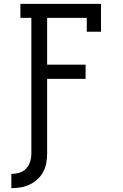

<svg xmlns="http://www.w3.org/2000/svg" viewBox="-20 -755 640 998"><path d="M39 223V149Q60 149 80.5 143Q101 137 115.5 121.5Q130 106 136.5 85.5Q143 65 143 44V-662H86V-735H505V-590H431V-662H225V-419H425V-345H225V44Q225 69 220.5 93Q216 117 204.5 138.5Q193 160 174.5 177Q156 194 134 204.5Q112 215 87.5 219Q63 223 39 223Z"/></svg>

Font: Iosevka HT Extended
Style: Regular
Weight: 400
Width: 7
Monospace: yes
Designer: Belleve Invis
Foundry: Belleve Invis
Version: Version 32.3.0; ttfautohint (v1.8.4)